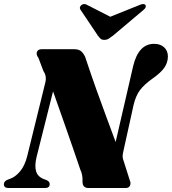

<svg xmlns="http://www.w3.org/2000/svg" viewBox="-48 -948 867 968"><path d="M136.5 -157Q125.5 -111.5 134.2 -83.5Q143 -55.5 176 -44L187.5 -39.5Q202.5 -33 202.5 -20Q202.5 0 179 0H-4.5Q-28.5 0 -28.5 -19Q-28.5 -34 -10.5 -41.5L3.5 -47Q29 -55.5 53 -83.8Q77 -112 89.5 -162L179.5 -528Q189.5 -563 171 -589.5L145.5 -657Q133.5 -671 138 -685.5Q142.5 -700 163.5 -700H325Q347 -700 359 -691.2Q371 -682.5 381 -662Q411.5 -570.5 437 -499Q462.5 -427.5 486.2 -364Q510 -300.5 535 -232L623.5 -615.5Q650.5 -727 729 -727Q760 -727 779.2 -709.8Q798.5 -692.5 798.5 -662.5Q798 -631.5 779.8 -605.8Q761.5 -580 720.5 -551.5Q679.5 -522.5 658 -494Q636.5 -465.5 625.5 -419L574 -185.5Q570 -169 570.2 -158.5Q570.5 -148 576 -134.5L606.5 -38.5Q613 -23.5 607.2 -11.8Q601.5 0 586 0H399Q367 0 368 -34Q369.5 -67 357 -92.5Q343.5 -132.5 321.8 -195.5Q300 -258.5 273.5 -334.2Q247 -410 219.5 -487.5ZM522.5 -769Q509.5 -759 500 -753Q490.5 -747 478 -747Q465 -747 458.8 -753Q452.5 -759 445 -769L358.5 -898Q353 -906 355.5 -912.8Q358 -919.5 364 -923.5Q377 -932.5 393.5 -922L508 -863.5L653.5 -922Q676 -932.5 685 -923.5Q688 -919.5 686.5 -912.5Q685 -905.5 675.5 -898Z"/></svg>

Font: Fraunces 72pt Black
Style: Italic
Weight: 900
Italic angle: -16°
Version: Version 1.000;[b76b70a41]